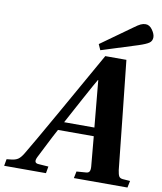

<svg xmlns="http://www.w3.org/2000/svg" viewBox="-120 -981 891 1058"><g transform="rotate(10 325.0 -452.0)"><path d="M259.8 -293.9H429.2L404.8 -555.2H402.8Q392.1 -538.1 335.9 -434.8Q279.8 -331.5 259.8 -293.9ZM-23.9 0 -17.1 -38.1 9.8 -41Q32.7 -43.5 46.6 -53Q60.5 -62.5 75.2 -86.9Q109.9 -144 226.1 -349.1L419.9 -691.9H538.1L571.8 -375Q575.7 -338.4 586.9 -230.5Q598.1 -122.6 602.1 -85.9Q605.5 -62.5 611.1 -52.5Q616.7 -42.5 632.8 -41L673.8 -38.1L666 0H366.2L374 -38.1L425.8 -42Q440.4 -42.5 445.6 -51.5Q450.7 -60.5 449.2 -79.1L434.1 -246.1H233.9Q215.3 -212.4 185.5 -153.3Q155.8 -94.2 147.9 -79.1Q130.4 -43.5 161.1 -42L216.8 -38.1L210 0ZM373 -751 544.9 -874Q567.9 -891.1 581.5 -897.5Q595.2 -903.8 608.9 -903.8Q630.9 -903.8 647 -880.9Q663.1 -857.9 663.1 -839.8Q663.1 -819.3 647.5 -808.1Q631.8 -796.9 589.8 -783.2L387.2 -719.2Z"/></g></svg>

Font: Linguistics Pro
Style: Bold Italic
Weight: 700
Italic angle: -12°
Designer: Stefan Peev, Context Ltd
Foundry: Stefan Peev, Context Ltd
Version: Version 001.000